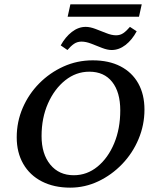

<svg xmlns="http://www.w3.org/2000/svg" viewBox="-20 -862 716 891"><path d="M305.7 8.8Q230.5 8.8 174.3 -20Q118.2 -48.8 87.9 -101.6Q57.6 -154.3 57.6 -224.6Q57.6 -296.9 85.4 -361.3Q113.3 -425.8 162.1 -475.1Q210.9 -524.4 274.4 -553.2Q337.9 -582 410.2 -582Q485.4 -582 539.1 -554.2Q592.8 -526.4 621.6 -475.1Q650.4 -423.8 650.4 -353.5Q650.4 -282.2 623 -216.8Q595.7 -151.4 546.9 -100.6Q498 -49.8 436 -20.5Q374 8.8 305.7 8.8ZM322.3 -48.8Q383.8 -48.8 432.6 -88.9Q481.4 -128.9 509.8 -196.8Q538.1 -264.6 538.1 -349.6Q538.1 -434.6 500.5 -481.9Q462.9 -529.3 394.5 -529.3Q333 -529.3 282.7 -489.3Q232.4 -449.2 202.6 -381.8Q172.9 -314.5 172.9 -230.5Q172.9 -147.5 213.4 -98.1Q253.9 -48.8 322.3 -48.8ZM498 -629.9Q478.5 -629.9 453.6 -639.6Q428.7 -649.4 403.8 -659.2Q378.9 -668.9 358.4 -668.9Q338.9 -668.9 323.7 -658.7Q308.6 -648.4 293 -629.9L261.7 -651.4Q283.2 -690.4 313.5 -713.9Q343.8 -737.3 377.9 -737.3Q397.5 -737.3 422.4 -728Q447.3 -718.8 472.7 -708.5Q498 -698.2 518.6 -698.2Q538.1 -698.2 552.7 -708.5Q567.4 -718.8 583 -737.3L614.3 -716.8Q592.8 -676.8 562.5 -653.3Q532.2 -629.9 498 -629.9ZM293.9 -784.2 306.6 -841.8H637.7L625 -784.2Z"/></svg>

Font: Crimson Pro Medium
Style: Italic
Weight: 500
Italic angle: -12°
Designer: Jacques Le Bailly
Foundry: Baron von Fonthausen
Version: Version 1.003